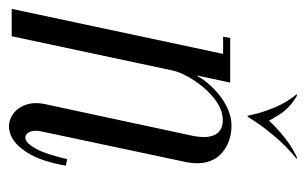

<svg xmlns="http://www.w3.org/2000/svg" viewBox="-172 -538 692 435"><g transform="rotate(90 174.5 -320.0)"><path d="M-23.4 0 78.6 -479H39.6L42.6 -495H143.6L127.1 -418Q139 -439.8 157.5 -457.8Q176 -475.9 197.5 -486.9Q219 -498 241.4 -498Q260.4 -498 277.3 -491.6Q294.2 -485.2 306.8 -472.6Q319.4 -460 324.1 -440.8Q328.8 -421.5 324 -396.4L254.2 -67.2Q250.6 -50.2 256 -39.7Q261.4 -29.1 271.5 -31.4Q281.6 -33.6 293.7 -55.3Q305.8 -77 316.9 -125.5L331.9 -122.9Q322 -66.8 303.1 -36.6Q284.2 -6.5 263.1 1.9Q242 10.4 223.6 1.9Q205.1 -6.5 195.9 -26.9Q186.8 -47.2 192.2 -74.6L263.9 -408.5Q271 -442.8 261.8 -460.5Q252.5 -478.2 229.5 -478.2Q208.8 -478.2 189.8 -466Q170.8 -453.8 155.2 -435.3Q139.8 -416.9 129.3 -397.6Q118.9 -378.2 116.2 -364.4L38.6 0ZM312.9 -646.2 316.8 -645.9Q288.5 -623 267.6 -598.3Q246.6 -573.6 234.7 -555.8Q222.8 -538 220.8 -534.4H218.8L228.5 -581.2Q230.5 -583.9 241.5 -594.9Q252.5 -606 270.9 -620.4Q289.2 -634.9 312.9 -646.2ZM173.6 -646.2Q201.8 -629.4 215.6 -607.1Q229.5 -584.9 230.5 -581.2L220.8 -534.4H218.8Q218.1 -538 213.7 -555.8Q209.2 -573.6 198.9 -598.3Q188.5 -623 169.8 -645.9Z"/></g></svg>

Font: Emberly Black
Style: Italic
Weight: 900
Italic angle: -12°
Designer: Rajesh Rajput
Foundry: Rajesh Rajput
Version: Version 1.000